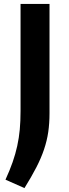

<svg xmlns="http://www.w3.org/2000/svg" viewBox="-20 -760 353 981"><path d="M8 158Q30 110 44.5 68.5Q59 27 68 -14Q77 -55 81 -98Q85 -141 85 -193V-740H233V-182Q233 -130 226.5 -85.5Q220 -41 205 3.5Q190 48 165.5 95.5Q141 143 105 201Z"/></svg>

Font: Encode Sans Wide
Style: SemiBold
Weight: 600
Designer: Pablo Impallari, Andres Torresi
Foundry: Pablo Impallari, Andres Torresi
Version: Version 1.000; ttfautohint (v1.00) -l 8 -r 50 -G 200 -x 14 -